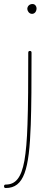

<svg xmlns="http://www.w3.org/2000/svg" viewBox="-36 -740 282 971"><path d="M115.2 -482.4C109.9 -482.4 106.9 -479.5 106.9 -474.1C106.9 -324.2 106.4 -205.6 103 -110.4C100.6 -32.7 95.2 28.3 87.4 72.8C71.3 160.6 42 193.4 -7.3 193.4C-12.7 193.4 -15.6 196.3 -15.6 202.1C-15.6 208 -12.7 210.9 -7.3 210.9C85.4 210.9 111.8 119.1 119.6 -109.4C123 -204.6 123.5 -324.2 123.5 -474.1C123.5 -479.5 120.6 -482.4 115.2 -482.4ZM102.1 -694.8C102.1 -686.5 109.9 -669.9 126 -669.9C139.6 -669.9 148.9 -682.1 148.9 -698.2C148.9 -706.5 142.6 -719.7 128.4 -719.7C112.3 -719.7 102.1 -708 102.1 -694.8Z"/></svg>

Font: Mikhak Thin
Style: Regular
Weight: 100
Designer: Amin Abedi
Version: Version 3.2